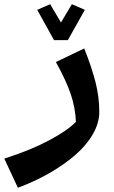

<svg xmlns="http://www.w3.org/2000/svg" viewBox="-90 -617 537 903"><path d="M146 -597.2 196.8 -511.2 248 -597.2 309.1 -570.8 229 -428.2H164.1L85 -570.8ZM-5.9 266.1 -69.8 128.9Q51.8 90.3 139.6 43.7Q227.5 -2.9 267.1 -43.9Q264.2 -110.4 242.9 -173.8Q221.7 -237.3 172.9 -325.2L306.2 -389.2Q340.8 -301.8 358.9 -231.7Q377 -161.6 377 -90.8Q377 -38.1 346.2 14.9Q315.4 67.9 262.2 113.5Q209 159.2 140.9 198Q72.8 236.8 -5.9 266.1Z"/></svg>

Font: FiraGO SemiBold
Style: Italic
Weight: 600
Italic angle: -8°
Designer: bBox Type GmbH
Foundry: bBox Type GmbH
Version: Version 1.001;PS 001.001;hotconv 1.0.88;makeotf.lib2.5.64775